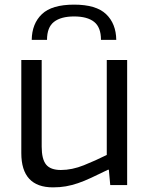

<svg xmlns="http://www.w3.org/2000/svg" viewBox="-20 -799 645 829"><path d="M117 -627Q118 -697 161 -738Q204 -779 300 -779Q395 -779 438 -738Q481 -697 482 -627H416Q416 -681 386.5 -704.5Q357 -728 300 -728Q243 -728 213 -704.5Q183 -681 183 -627ZM209 10Q72 10 72 -138V-540H160V-166Q160 -112 179 -88.5Q198 -65 243 -65Q291 -65 342 -85.5Q393 -106 441 -130V-540H529V0H456L450 -66H446Q405 -46 374 -31.5Q343 -17 316.5 -8Q290 1 264.5 5.5Q239 10 209 10Z"/></svg>

Font: Encode Sans Normal
Style: Regular
Weight: 400
Designer: Pablo Impallari, Andres Torresi
Foundry: Pablo Impallari, Andres Torresi
Version: Version 1.000; ttfautohint (v1.00) -l 8 -r 50 -G 200 -x 14 -